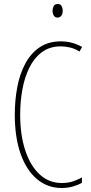

<svg xmlns="http://www.w3.org/2000/svg" viewBox="-20 -931 455 961"><path d="M285 -699Q229 -699 190 -670Q151 -641 127 -592.5Q103 -544 92 -483Q81 -422 81 -357Q81 -255 106.5 -178Q132 -101 178.5 -58Q225 -15 289 -15Q323 -15 349 -24.5Q375 -34 390 -43V-16Q371 -5 344.5 2.5Q318 10 289 10Q218 10 165 -34.5Q112 -79 83 -161.5Q54 -244 54 -358Q54 -429 66.5 -495Q79 -561 106.5 -612.5Q134 -664 178 -694Q222 -724 285 -724Q341 -724 391 -696L378 -673Q354 -688 329.5 -693.5Q305 -699 285 -699ZM269 -911Q283 -911 288.5 -900.5Q294 -890 294 -878Q294 -862 287 -852.5Q280 -843 268 -843Q255 -843 249 -853.5Q243 -864 243 -877Q243 -889 248.5 -900Q254 -911 269 -911Z"/></svg>

Font: Noto Sans Lao Looped ExtraCondensed Thin
Style: Regular
Weight: 100
Width: 2
Designer: Mark Frömberg, Ben Mitchell
Foundry: The Fontpad Ltd
Version: Version 1.002; ttfautohint (v1.8.4.7-5d5b)